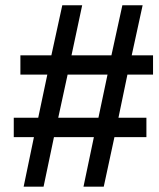

<svg xmlns="http://www.w3.org/2000/svg" viewBox="-20 -701 596 721"><path d="M182.6 -186 143.6 0H68.8L107.4 -186H31.7V-258.8H123.5L157.7 -420.9H56.6V-493.2H172.9L213.9 -681.2H288.6L248.5 -493.2H398.4L439.5 -681.2H515.6L474.6 -493.2H554.7V-420.9H458.5L424.8 -258.8H529.8V-186H409.7L369.6 0H293.5L332.5 -186ZM198.7 -258.8H349.6L383.8 -420.9H233.9Z"/></svg>

Font: Arimo
Style: Bold Italic
Weight: 700
Italic angle: -12°
Designer: Steve Matteson
Foundry: Monotype Imaging Inc.
Version: Version 1.33